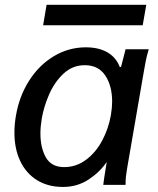

<svg xmlns="http://www.w3.org/2000/svg" viewBox="-20 -750 640 779"><path d="M38.5 -212Q38.5 -245 44.5 -280Q58 -359.5 98.2 -422.8Q138.5 -486 198.5 -522Q258.5 -558 328.5 -558Q380 -558 415.5 -537.8Q451 -517.5 466.5 -477L471.5 -480L489.5 -550H583.5Q576 -525 571.5 -503.2Q567 -481.5 562.5 -453.5L496 -68.5Q492 -44.5 490.8 -32.8Q489.5 -21 489.5 0H399Q400.5 -14 403 -29.8Q405.5 -45.5 408 -61L413 -93Q386 -52.5 340 -22Q294 8.5 235.5 8.5Q174.5 8.5 130 -19.2Q85.5 -47 62 -96.8Q38.5 -146.5 38.5 -212ZM430 -283.5Q435 -314.5 435 -337.5Q435 -402 407 -443.8Q379 -485.5 324 -485.5Q274 -485.5 237.2 -450.8Q200.5 -416 179 -366.2Q157.5 -316.5 149.5 -269Q144 -236 144 -208.5Q144 -150.5 166.2 -111.2Q188.5 -72 240.5 -72Q289 -72 328.8 -101.5Q368.5 -131 394.5 -179.5Q420.5 -228 430 -283.5ZM169 -730.5H573.5L559 -647.5H155Z"/></svg>

Font: JuliaMono Medium
Style: Italic
Weight: 500
Italic angle: -9°
Monospace: yes
Designer: cormullion
Foundry: corm
Version: Version 0.054; ttfautohint (v1.8.4)